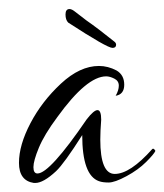

<svg xmlns="http://www.w3.org/2000/svg" viewBox="-20 -401 364 425"><path d="M107 -142Q78 -103 66 -74Q54 -45 54 -31Q54 -17 63 -17Q90 -17 172 -137Q204 -178 204 -136Q202 -110 202 -92Q202 -16 234 -16Q268 -16 317 -71Q320 -74 324 -67Q321 -60 303.5 -42.5Q286 -25 260 -11Q234 3 220.5 3Q207 3 199 0Q162 -13 162 -102Q122 -39 104 -22Q76 4 58 4Q56 4 55 4Q22 -1 22 -40.5Q22 -80 47.5 -128.5Q73 -177 115 -216Q157 -255 199 -255Q219 -255 238 -245Q255 -235 255 -213.5Q255 -192 236 -189Q243 -201 243 -211.5Q243 -222 233 -227Q223 -232 215 -232Q172 -232 107 -142ZM131 -351Q125 -357 125 -369Q125 -381 134 -381Q139 -381 147 -374.5Q155 -368 171 -356Q197 -338 233 -309Q237 -306 237 -302Q237 -295 229 -295Q217 -295 131 -351Z"/></svg>

Font: Lovers Quarrel
Style: Regular
Weight: 400
Designer: Robert E. Leuschke
Foundry: Robert E. Leuschke
Version: Version 1.001